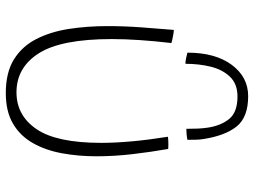

<svg xmlns="http://www.w3.org/2000/svg" viewBox="-122 -692 834 629"><g transform="rotate(90 294.5 -377.0)"><path d="M427.5 -510.5Q430 -511 435.2 -511.5Q440.5 -512 446.5 -512Q452 -512 458.2 -512Q464.5 -512 467.5 -511.5Q477.5 -454.5 484.5 -394.5Q491.5 -334.5 491.5 -276.5Q491.5 -216.5 481.5 -162.8Q471.5 -109 448 -67.8Q424.5 -26.5 384.5 -3Q344.5 20.5 284.5 20.5Q217 20.5 174 -6.2Q131 -33 107.2 -79.8Q83.5 -126.5 74.2 -186.5Q65 -246.5 65 -313Q65 -367 69 -422.5Q73 -478 77.5 -530Q81.5 -530 87.8 -529Q94 -528 99 -527Q104.5 -526 110 -524.8Q115.5 -523.5 120.5 -522Q114 -466.5 110.8 -418Q107.5 -369.5 107.5 -327Q107.5 -161 154 -87.8Q200.5 -14.5 282 -14.5Q358 -14.5 402.8 -80.5Q447.5 -146.5 447.5 -292Q447.5 -385.5 427.5 -510.5ZM152 -574.5Q152 -666 192 -719.8Q232 -773.5 294.5 -773.5Q363.5 -773.5 393.8 -735.8Q424 -698 435 -627Q437 -615 437.2 -602Q437.5 -589 437.5 -574.5Q427.5 -572.5 419.5 -571.8Q411.5 -571 401.5 -571Q401.5 -590 400.8 -608Q400 -626 397.5 -642Q391 -684.5 369 -711.5Q347 -738.5 295.5 -738.5Q255 -738.5 231.5 -714.5Q208 -690.5 198.2 -651.8Q188.5 -613 188.5 -568Q180 -568 169.5 -570.2Q159 -572.5 152 -574.5Z"/></g></svg>

Font: Grandstander Thin
Style: Regular
Weight: 100
Designer: Tyler Finck
Foundry: Etcetera Type Co
Version: Version 1.200; ttfautohint (v1.8.3)